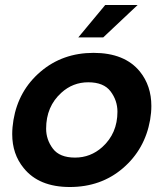

<svg xmlns="http://www.w3.org/2000/svg" viewBox="-20 -740 664 770"><path d="M281 -108Q343 -108 390 -150Q451 -205 451 -292Q451 -337 423.5 -373.5Q396 -410 334 -410Q272 -410 226 -368Q165 -313 165 -224Q165 -180 192 -144Q219 -108 281 -108ZM260 10Q136 10 75 -66Q29 -122 29 -202Q29 -229 34 -259Q54 -377 142.5 -452.5Q231 -528 355 -528Q480 -528 541 -453Q587 -396 587 -315Q587 -288 582 -259Q561 -141 473 -65.5Q385 10 260 10ZM394 -590H294L402 -720H532Z"/></svg>

Font: YamahaIndonesia935. App
Style: Bold Italic
Weight: 700
Italic angle: -10°
Designer: Dalton Maag Ltd
Foundry: Dalton Maag Ltd
Version: Version 1.002; January 01, 2024; Regular/Italic